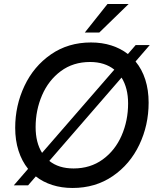

<svg xmlns="http://www.w3.org/2000/svg" viewBox="-20 -921 788 954"><path d="M158 -44.5 119.5 0H48.5L119.5 -82Q88.5 -120.5 72 -172.2Q55.5 -224 55.5 -286Q55.5 -396.5 101.5 -494Q147.5 -591.5 233.2 -650.8Q319 -710 432 -710Q487 -710 533.2 -695.2Q579.5 -680.5 615.5 -652.5L654 -697H724L653.5 -615.5Q685.5 -577 702 -525.2Q718.5 -473.5 718.5 -411Q718.5 -299 672.2 -201.8Q626 -104.5 540 -45.8Q454 13 340.5 13Q286 13 239.8 -1.8Q193.5 -16.5 158 -44.5ZM616.5 -407Q616.5 -483.5 584 -535.5L225 -121.5Q271.5 -84 345.5 -84Q429 -84 490.5 -128.8Q552 -173.5 584.2 -247.5Q616.5 -321.5 616.5 -407ZM189 -161.5 548 -575Q500.5 -613 427.5 -613Q343.5 -613 282.2 -567.5Q221 -522 189 -447.8Q157 -373.5 157 -289.5Q157 -212.5 189 -161.5ZM514 -901H619L473.5 -759.5H401.5Z"/></svg>

Font: HK Grotesk Medium
Style: Italic
Weight: 500
Italic angle: -8°
Designer: Alfredo Marco Pradil
Foundry: Hanken Design Co.
Version: Version 3.004